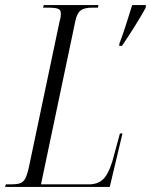

<svg xmlns="http://www.w3.org/2000/svg" viewBox="-43 -734 593 754"><path d="M426 -563Q439 -597 452 -637.5Q465 -678 476 -714H530L529 -703Q509 -667 482.5 -625Q456 -583 436 -554H425ZM-23 0 -20 -10H2Q22 -10 35 -14Q48 -18 56 -32.5Q64 -47 71 -80L191 -650Q194 -659 195 -667.5Q196 -676 196 -681Q196 -696 183.5 -700Q171 -704 150 -704H126L129 -714H344L341 -704H319Q290 -704 275 -694Q260 -684 253 -652L118 -10H306Q348 -10 369.5 -38.5Q391 -67 406 -129L428 -210H438L388 0Z"/></svg>

Font: Noto Serif Display ExtraCondensed Light
Style: Italic
Weight: 300
Width: 2
Italic angle: -12°
Designer: Monotype Design Team
Foundry: Monotype Imaging Inc.
Version: Version 2.009